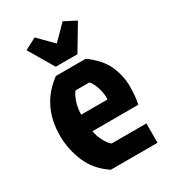

<svg xmlns="http://www.w3.org/2000/svg" viewBox="-176 -811 807 903"><g transform="rotate(-30 227.0 -359.0)"><path d="M274 -406H199Q184 -388 174.5 -356Q165 -324 165 -294H308Q310 -324 300 -356.5Q290 -389 274 -406ZM410 -105V0H156Q86 -47 57.5 -116.5Q29 -186 29 -257Q29 -421 153 -511H315Q382 -462 406 -407Q430 -352 430 -296Q430 -240 421 -200H172Q175 -177 189.5 -147.5Q204 -118 221 -105ZM292 -549H174L94 -685L157 -718L233 -641L309 -718L373 -685Z"/></g></svg>

Font: Jockey One
Style: Regular
Weight: 400
Designer: TypeTogether
Foundry: TypeTogether
Version: Version 1.002